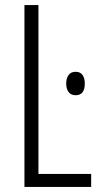

<svg xmlns="http://www.w3.org/2000/svg" viewBox="-20 -734 396 754"><path d="M76 0V-714H131V-51H338V0ZM277 -452Q296 -452 304.5 -439Q313 -426 313 -406Q313 -360 277 -360Q259 -360 249.5 -372.5Q240 -385 240 -406Q240 -426 249 -439Q258 -452 277 -452Z"/></svg>

Font: Noto Sans ExtraCondensed Light
Style: Regular
Weight: 300
Width: 2
Designer: Monotype Design Team
Foundry: Monotype Imaging Inc.
Version: Version 2.013; ttfautohint (v1.8.4.7-5d5b)